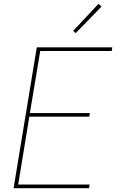

<svg xmlns="http://www.w3.org/2000/svg" viewBox="-20 -982 640 1002"><path d="M51 0 172 -735H566L563 -716H190L136 -392H449L446 -373H133L75 -19H448L445 0ZM375 -809 362 -821 494 -962 510 -948Z"/></svg>

Font: Iosevka Curly ThExObl
Style: Regular
Weight: 100
Width: 7
Italic angle: -9°
Monospace: yes
Designer: Belleve Invis
Foundry: Belleve Invis
Version: Version 11.1.0; ttfautohint (v1.8.3)